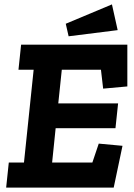

<svg xmlns="http://www.w3.org/2000/svg" viewBox="-20 -853 609 873"><path d="M515 -716 292 -688 279 -745 489 -833ZM497 0H8L20 -114H89L133 -536H64L76 -650H559V-460L449 -450L439 -536H261L245 -383H517L505 -270H233L217 -114H400L429 -200L537 -190Z"/></svg>

Font: Zilla Slab
Style: Bold Italic
Weight: 700
Italic angle: -6°
Designer: Typotheque.com
Foundry: Typotheque type foundry
Version: Version 1.1; 2017; ttfautohint (v1.6)